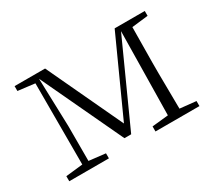

<svg xmlns="http://www.w3.org/2000/svg" viewBox="-101 -699 992 889"><g transform="rotate(-30 394.5 -254.0)"><path d="M137 0H46V-27L137 -37V-471L47 -482V-508H210L399 -105L582 -508H743V-482L656 -472L654 -283V-226L656 -36L742 -27V0H507V-27L594 -36L597 -223L601 -482L403 -45H367L162 -481L170 -224V-37L258 -27V0Z"/></g></svg>

Font: Minh Nguyen ExtraLight
Style: Regular
Weight: 250
Designer: Ryoko NISHIZUKA 西塚涼子 (kana & ideographs); Frank Grießhammer (Latin, Greek & Cyrillic); Wenlong ZHANG 张文龙 (bopomofo); San
Foundry: Adobe
Version: Version 1.100;July 7, 2023;FontCreator 14.0.0.2814 64-bit